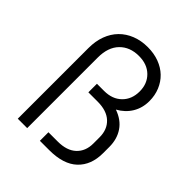

<svg xmlns="http://www.w3.org/2000/svg" viewBox="-196 -830 952 952"><g transform="rotate(45 280.0 -353.5)"><path d="M85 -495Q85 -544 99.5 -583Q114 -622 141 -649.5Q168 -677 206 -692Q244 -707 290 -707Q334 -707 370 -693.5Q406 -680 431.5 -655.5Q457 -631 471 -597Q485 -563 485 -523Q485 -475 462 -437Q439 -399 397 -376Q451 -357 478 -317Q505 -277 505 -222V-178Q505 -95 455 -47.5Q405 0 305 0H240V-60H305Q369 -60 403 -92Q437 -124 437 -178V-222Q437 -276 403 -308Q369 -340 305 -340H240V-400H290Q348 -400 382.5 -434Q417 -468 417 -523Q417 -577 382.5 -611Q348 -645 290 -645Q227 -645 189 -606Q151 -567 151 -495V0H85Z"/></g></svg>

Font: Retni Sans
Style: Regular
Weight: 400
Designer: Vitaly Kuzmin
Foundry: ParaType Ltd.
Version: Version 1.00;March 2, 2019;FontCreator 11.5.0.2425 64-bit; t